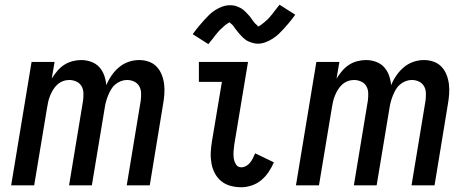

<svg xmlns="http://www.w3.org/2000/svg" viewBox="-20 -781 1990 809"><path d="M27 0 113 -520H210L198 -450Q208 -466 221 -481.5Q234 -497 250 -507.5Q266 -518 285 -523Q304 -528 322 -528Q344 -528 364.5 -520.5Q385 -513 398.5 -498Q412 -483 419 -463.5Q426 -444 428 -422Q437 -444 450.5 -463.5Q464 -483 482 -498Q500 -513 522 -520.5Q544 -528 566 -528Q588 -528 607.5 -521Q627 -514 640.5 -499.5Q654 -485 661.5 -466Q669 -447 671.5 -426.5Q674 -406 672.5 -384.5Q671 -363 667 -341L611 0H514L573 -357Q575 -373 574.5 -389Q574 -405 566.5 -418Q559 -431 545 -437.5Q531 -444 515 -444Q502 -444 489 -439Q476 -434 465 -424.5Q454 -415 447 -402.5Q440 -390 435 -377.5Q430 -365 426.5 -352Q423 -339 421 -325L367 0H271L330 -357Q332 -373 331.5 -389Q331 -405 323.5 -418Q316 -431 301.5 -437.5Q287 -444 272 -444Q258 -444 245 -439Q232 -434 221.5 -424.5Q211 -415 203.5 -402.5Q196 -390 191 -377.5Q186 -365 183 -352Q180 -339 178 -325L124 0Z M997 8Q973 8 951 2Q929 -4 912.5 -17.5Q896 -31 885.5 -50.5Q875 -70 871 -92.5Q867 -115 868 -138Q869 -161 873 -185L915 -436H818V-520H1025L967 -171Q965 -157 964 -142.5Q963 -128 965 -114Q967 -100 974.5 -88Q982 -76 997 -76Q1007 -76 1017 -81.5Q1027 -87 1034 -96Q1041 -105 1046 -115Q1051 -125 1055 -135L1134 -97Q1125 -76 1112 -56.5Q1099 -37 1081 -22Q1063 -7 1040.5 0.5Q1018 8 997 8ZM858 -595 792 -637Q805 -655 817 -669.5Q829 -684 840 -696Q851 -708 861.5 -718.5Q872 -729 887 -738.5Q902 -748 917.5 -753.5Q933 -759 949 -759Q954 -759 959 -758.5Q964 -758 969 -757Q974 -756 978.5 -754Q983 -752 988 -750Q993 -748 997 -745.5Q1001 -743 1004.5 -740Q1008 -737 1012 -733.5Q1016 -730 1019 -726.5Q1022 -723 1025.5 -719.5Q1029 -716 1032 -712.5Q1035 -709 1037 -706Q1039 -703 1042.5 -698Q1046 -693 1049.5 -688.5Q1053 -684 1056 -681Q1059 -678 1063 -675Q1067 -672 1066 -669Q1067 -669 1071.5 -671Q1076 -673 1079 -675.5Q1082 -678 1086.5 -681.5Q1091 -685 1093 -686.5Q1095 -688 1097 -690Q1099 -692 1101.5 -694Q1104 -696 1106.5 -698.5Q1109 -701 1111.5 -703.5Q1114 -706 1116.5 -709Q1119 -712 1121.5 -715Q1124 -718 1127 -721.5Q1130 -725 1132.5 -728.5Q1135 -732 1138 -736Q1141 -740 1144.5 -744Q1148 -748 1151 -752.5Q1154 -757 1158 -761L1224 -719Q1211 -701 1199 -686.5Q1187 -672 1176 -660Q1165 -648 1154.5 -638Q1144 -628 1129.5 -618.5Q1115 -609 1099 -603Q1083 -597 1067 -597Q1062 -597 1057 -597.5Q1052 -598 1047 -599.5Q1042 -601 1037.5 -602.5Q1033 -604 1028 -606Q1023 -608 1019 -610.5Q1015 -613 1011.5 -616Q1008 -619 1004 -622.5Q1000 -626 997 -629.5Q994 -633 990.5 -636.5Q987 -640 984 -644Q981 -648 979 -650.5Q977 -653 973 -658Q969 -663 966 -667.5Q963 -672 960 -675.5Q957 -679 953 -681.5Q949 -684 949 -687Q948 -687 944 -685Q940 -683 937 -681Q934 -679 929.5 -675.5Q925 -672 923 -670Q921 -668 919 -666Q917 -664 914.5 -662Q912 -660 909.5 -657.5Q907 -655 904.5 -652.5Q902 -650 899.5 -647Q897 -644 894.5 -641Q892 -638 889 -634.5Q886 -631 883.5 -627.5Q881 -624 878 -620Q875 -616 871.5 -612Q868 -608 865 -604Q862 -600 858 -595Z M1227 0 1313 -520H1410L1398 -450Q1408 -466 1421 -481.5Q1434 -497 1450 -507.5Q1466 -518 1485 -523Q1504 -528 1522 -528Q1544 -528 1564.5 -520.5Q1585 -513 1598.5 -498Q1612 -483 1619 -463.5Q1626 -444 1628 -422Q1637 -444 1650.5 -463.5Q1664 -483 1682 -498Q1700 -513 1722 -520.5Q1744 -528 1766 -528Q1788 -528 1807.5 -521Q1827 -514 1840.5 -499.5Q1854 -485 1861.5 -466Q1869 -447 1871.5 -426.5Q1874 -406 1872.5 -384.5Q1871 -363 1867 -341L1811 0H1714L1773 -357Q1775 -373 1774.5 -389Q1774 -405 1766.5 -418Q1759 -431 1745 -437.5Q1731 -444 1715 -444Q1702 -444 1689 -439Q1676 -434 1665 -424.5Q1654 -415 1647 -402.5Q1640 -390 1635 -377.5Q1630 -365 1626.5 -352Q1623 -339 1621 -325L1567 0H1471L1530 -357Q1532 -373 1531.5 -389Q1531 -405 1523.5 -418Q1516 -431 1501.5 -437.5Q1487 -444 1472 -444Q1458 -444 1445 -439Q1432 -434 1421.5 -424.5Q1411 -415 1403.5 -402.5Q1396 -390 1391 -377.5Q1386 -365 1383 -352Q1380 -339 1378 -325L1324 0Z"/></svg>

Font: Iosevka Custom Medium
Style: Italic
Weight: 500
Italic angle: -9°
Designer: Belleve Invis
Foundry: Belleve Invis
Version: Version 27.0.1